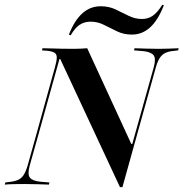

<svg xmlns="http://www.w3.org/2000/svg" viewBox="-45 -773 768 804"><path d="M457.3 10.5 207.3 -525.8H204L113.7 -201.6H104.8L185.5 -492.7Q192.7 -518.5 192.7 -532.3Q192.7 -546 183.5 -552Q174.2 -558.1 151.6 -560.5L130.6 -562.1L133.1 -571Q147.6 -571 167.7 -570.2Q187.9 -569.4 213.7 -569Q239.5 -568.5 267.7 -568.5H266.1Q282.3 -568.5 295.6 -569.4Q308.9 -570.2 320.2 -571L504.8 -170.2H508.9L599.2 -492.7Q608.9 -529 597.6 -542.3Q586.3 -555.6 554.8 -558.9L516.1 -562.1L518.5 -571Q540.3 -570.2 567.3 -569.4Q594.4 -568.5 620.2 -568.5Q644.4 -568.5 664.5 -569.4Q684.7 -570.2 703.2 -571L700.8 -562.1L681.5 -559.7Q661.3 -558.1 647.2 -551.2Q633.1 -544.4 624.2 -530.6Q615.3 -516.9 608.1 -492.7L467.7 10.5ZM79 -78.2Q69.4 -41.9 80.6 -28.6Q91.9 -15.3 123.4 -12.1L162.1 -8.9L159.7 0Q137.9 -0.8 110.9 -1.6Q83.9 -2.4 58.1 -2.4Q34.7 -2.4 14.1 -2Q-6.5 -1.6 -25 0L-22.6 -8.9L-4 -11.3Q17.7 -13.7 31.5 -20.2Q45.2 -26.6 54 -40.3Q62.9 -54 70.2 -78.2L104.8 -201.6H113.7ZM507.3 -628.2Q473.4 -628.2 445.6 -641.5Q417.7 -654.8 391.1 -668.5Q364.5 -682.3 333.9 -682.3Q308.1 -682.3 288.3 -669Q268.5 -655.6 250.8 -625L243.5 -628.2Q266.9 -687.9 300 -717.3Q333.1 -746.8 376.6 -746.8Q411.3 -746.8 439.1 -733.5Q466.9 -720.2 493.5 -706.9Q520.2 -693.5 550 -693.5Q575.8 -693.5 595.6 -707.7Q615.3 -721.8 634.7 -753.2L641.1 -750.8Q616.9 -688.7 583.9 -658.5Q550.8 -628.2 507.3 -628.2Z"/></svg>

Font: Playfair 144pt
Style: Bold Italic
Weight: 700
Italic angle: -15.6°
Designer: Claus Eggers Sørensen
Foundry: Claus Eggers Sørensen
Version: Version 2.203